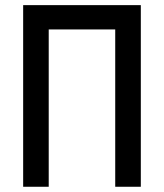

<svg xmlns="http://www.w3.org/2000/svg" viewBox="-20 -713 626 733"><path d="M419.9 0V-693.4H517.6V0ZM68.4 0V-693.4H166V0ZM88.9 -600.6V-693.4H499.5V-600.6Z"/></svg>

Font: Cascadia Mono
Style: Regular
Weight: 400
Monospace: yes
Designer: Aaron Bell
Foundry: Saja Typeworks
Version: Version 2102.003